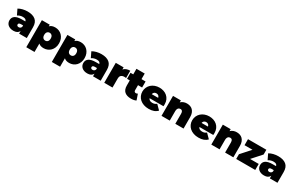

<svg xmlns="http://www.w3.org/2000/svg" viewBox="260 -2517 6990 4557"><g transform="rotate(30 3754.5 -238.0)"><path d="M365 -216H309Q273 -216 256.5 -204.5Q240 -193 240 -170Q240 -151 254 -138.5Q268 -126 294 -126Q317 -126 336.5 -138.5Q356 -151 365 -178ZM226 10Q176 10 138 -3.5Q100 -17 74.5 -40Q49 -63 36 -94Q23 -125 23 -160Q23 -240 84 -282.5Q145 -325 273 -325H364Q359 -357 334 -373Q309 -389 261 -389Q224 -389 186 -377.5Q148 -366 121 -346L49 -495Q73 -510 102.5 -521.5Q132 -533 164 -541Q196 -549 229.5 -553Q263 -557 295 -557Q436 -557 513.5 -494Q591 -431 591 -294V0H381V-72Q342 10 226 10Z M1000 -166Q1038 -166 1063.5 -192.5Q1089 -219 1089 -273Q1089 -327 1063.5 -354Q1038 -381 1000 -381Q962 -381 936.5 -354Q911 -327 911 -273Q911 -219 936.5 -192.5Q962 -166 1000 -166ZM915 194H689V-547H904V-502Q953 -557 1054 -557Q1108 -557 1156 -537.5Q1204 -518 1240 -481Q1276 -444 1297 -391.5Q1318 -339 1318 -273Q1318 -207 1297 -154.5Q1276 -102 1240 -65.5Q1204 -29 1156 -9.5Q1108 10 1054 10Q963 10 915 -37Z M1700 -166Q1738 -166 1763.5 -192.5Q1789 -219 1789 -273Q1789 -327 1763.5 -354Q1738 -381 1700 -381Q1662 -381 1636.5 -354Q1611 -327 1611 -273Q1611 -219 1636.5 -192.5Q1662 -166 1700 -166ZM1615 194H1389V-547H1604V-502Q1653 -557 1754 -557Q1808 -557 1856 -537.5Q1904 -518 1940 -481Q1976 -444 1997 -391.5Q2018 -339 2018 -273Q2018 -207 1997 -154.5Q1976 -102 1940 -65.5Q1904 -29 1856 -9.5Q1808 10 1754 10Q1663 10 1615 -37Z M2390 -216H2334Q2298 -216 2281.5 -204.5Q2265 -193 2265 -170Q2265 -151 2279 -138.5Q2293 -126 2319 -126Q2342 -126 2361.5 -138.5Q2381 -151 2390 -178ZM2251 10Q2201 10 2163 -3.5Q2125 -17 2099.5 -40Q2074 -63 2061 -94Q2048 -125 2048 -160Q2048 -240 2109 -282.5Q2170 -325 2298 -325H2389Q2384 -357 2359 -373Q2334 -389 2286 -389Q2249 -389 2211 -377.5Q2173 -366 2146 -346L2074 -495Q2098 -510 2127.5 -521.5Q2157 -533 2189 -541Q2221 -549 2254.5 -553Q2288 -557 2320 -557Q2461 -557 2538.5 -494Q2616 -431 2616 -294V0H2406V-72Q2367 10 2251 10Z M2940 0H2714V-547H2929V-488Q2959 -523 3004 -540Q3049 -557 3106 -557V-357Q3091 -359 3079.5 -360Q3068 -361 3056 -361Q3005 -361 2972.5 -334.5Q2940 -308 2940 -243Z M3548 -352H3436V-214Q3436 -188 3449.5 -174.5Q3463 -161 3483 -161Q3512 -161 3534 -176L3588 -19Q3562 -4 3525.5 3Q3489 10 3449 10Q3335 10 3272.5 -44Q3210 -98 3210 -212V-352H3135V-517H3210V-670H3436V-517H3548Z M4001 -330Q3994 -365 3971 -384Q3948 -403 3913 -403Q3878 -403 3855 -384Q3832 -365 3825 -330ZM3932 10Q3857 10 3795.5 -11.5Q3734 -33 3691 -71Q3648 -109 3624.5 -161Q3601 -213 3601 -274Q3601 -336 3624.5 -388Q3648 -440 3689.5 -477.5Q3731 -515 3788 -536Q3845 -557 3911 -557Q3972 -557 4026.5 -539Q4081 -521 4122.5 -485Q4164 -449 4188 -396Q4212 -343 4212 -274Q4212 -262 4211 -247.5Q4210 -233 4209 -221H3829Q3853 -157 3939 -157Q3977 -157 4001.5 -167Q4026 -177 4053 -197L4171 -78Q4131 -34 4072.5 -12Q4014 10 3932 10Z M4663 -557Q4710 -557 4751 -543Q4792 -529 4822 -499Q4852 -469 4869.5 -423Q4887 -377 4887 -312V0H4661V-273Q4661 -324 4643 -345.5Q4625 -367 4594 -367Q4577 -367 4561.5 -361Q4546 -355 4534.5 -342Q4523 -329 4516 -308Q4509 -287 4509 -257V0H4283V-547H4498V-493Q4530 -525 4572.5 -541Q4615 -557 4663 -557Z M5366 -330Q5359 -365 5336 -384Q5313 -403 5278 -403Q5243 -403 5220 -384Q5197 -365 5190 -330ZM5297 10Q5222 10 5160.5 -11.5Q5099 -33 5056 -71Q5013 -109 4989.5 -161Q4966 -213 4966 -274Q4966 -336 4989.5 -388Q5013 -440 5054.5 -477.5Q5096 -515 5153 -536Q5210 -557 5276 -557Q5337 -557 5391.5 -539Q5446 -521 5487.5 -485Q5529 -449 5553 -396Q5577 -343 5577 -274Q5577 -262 5576 -247.5Q5575 -233 5574 -221H5194Q5218 -157 5304 -157Q5342 -157 5366.5 -167Q5391 -177 5418 -197L5536 -78Q5496 -34 5437.5 -12Q5379 10 5297 10Z M6028 -557Q6075 -557 6116 -543Q6157 -529 6187 -499Q6217 -469 6234.5 -423Q6252 -377 6252 -312V0H6026V-273Q6026 -324 6008 -345.5Q5990 -367 5959 -367Q5942 -367 5926.5 -361Q5911 -355 5899.5 -342Q5888 -329 5881 -308Q5874 -287 5874 -257V0H5648V-547H5863V-493Q5895 -525 5937.5 -541Q5980 -557 6028 -557Z M6852 0H6330V-130L6556 -382H6338V-547H6841V-417L6615 -165H6852Z M7235 -216H7179Q7143 -216 7126.5 -204.5Q7110 -193 7110 -170Q7110 -151 7124 -138.5Q7138 -126 7164 -126Q7187 -126 7206.5 -138.5Q7226 -151 7235 -178ZM7096 10Q7046 10 7008 -3.5Q6970 -17 6944.5 -40Q6919 -63 6906 -94Q6893 -125 6893 -160Q6893 -240 6954 -282.5Q7015 -325 7143 -325H7234Q7229 -357 7204 -373Q7179 -389 7131 -389Q7094 -389 7056 -377.5Q7018 -366 6991 -346L6919 -495Q6943 -510 6972.5 -521.5Q7002 -533 7034 -541Q7066 -549 7099.5 -553Q7133 -557 7165 -557Q7306 -557 7383.5 -494Q7461 -431 7461 -294V0H7251V-72Q7212 10 7096 10Z"/></g></svg>

Font: Montserrat-Alt1 Black
Style: Regular
Weight: 900
Designer: Differentunic
Foundry: Differentunic
Version: Version 7.222